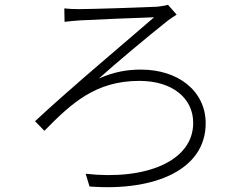

<svg xmlns="http://www.w3.org/2000/svg" viewBox="-20 -750 1040 800"><path d="M248 -715 249 -659C269 -661 291 -664 312 -665C362 -668 556 -676 622 -678C533 -600 276 -385 126 -245L165 -205C277 -319 377 -413 561 -413C697 -413 785 -342 785 -238C785 -77 585 2 337 -26L353 27C625 48 837 -43 837 -236C837 -371 722 -460 568 -460C512 -460 459 -452 392 -423C463 -487 596 -598 679 -664C688 -670 707 -684 716 -689L680 -730C668 -726 648 -724 635 -722C574 -719 361 -712 309 -712C286 -712 266 -713 248 -715Z"/></svg>

Font: Noto Sans JP Light
Style: Regular
Weight: 300
Designer: Ryoko NISHIZUKA (kana & ideographs); Paul D. Hunt (Latin, Greek & Cyrillic); Wenlong ZHANG (bopomofo); Sandoll Communica
Foundry: Adobe Systems Incorporated
Version: Version 1.004;PS 1.004;hotconv 1.0.82;makeotf.lib2.5.63406